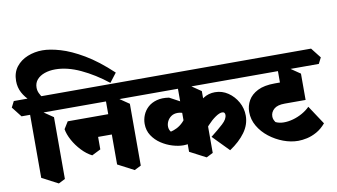

<svg xmlns="http://www.w3.org/2000/svg" viewBox="-163 -1266 2714 1545"><g transform="rotate(-10 1194.5 -493.0)"><path d="M92 -651Q52 -686 29 -729.5Q6 -773 6 -825Q6 -894 42 -940Q78 -986 135.5 -1009Q193 -1032 257 -1032Q318 -1032 402 -1007.5Q486 -983 589 -922.5Q692 -862 808 -753L751 -679Q646 -762 537.5 -812.5Q429 -863 332 -863Q284 -863 245 -849.5Q206 -836 182.5 -809.5Q159 -783 159 -744Q159 -720 169 -698.5Q179 -677 198 -651ZM202 46 70 -23V-599L136 -568L256 -486V19ZM0 -538 -65 -621 -40 -670H316L381 -587L356 -538Z M822 46 690 -23V-599L756 -568L876 -486V19ZM506 -130Q462 -152 422.5 -194Q383 -236 356.5 -284.5Q330 -333 323 -376L359 -434H511L578 -392V-166ZM486 -268 455 -434H783L805 -268ZM316 -538 251 -621 276 -670H946L1011 -587L986 -538Z M1606 22 1477 -110Q1536 -156 1577 -193.5Q1618 -231 1618 -265Q1618 -276 1612.5 -282.5Q1607 -289 1595 -289Q1573 -289 1539.5 -266Q1506 -243 1472 -206Q1438 -169 1412 -128L1334 -267Q1361 -317 1394.5 -360.5Q1428 -404 1470.5 -431.5Q1513 -459 1566 -459Q1624 -459 1672 -426.5Q1720 -394 1749 -342Q1778 -290 1778 -231Q1778 -158 1732 -94.5Q1686 -31 1606 22ZM1243 -82Q1202 -82 1154 -96.5Q1106 -111 1063 -139.5Q1020 -168 992.5 -210Q965 -252 965 -306Q965 -343 979.5 -378Q994 -413 1022.5 -439Q1051 -465 1094.5 -477Q1138 -489 1195 -480L1390 -375L1366 -294Q1329 -320 1298.5 -333.5Q1268 -347 1241 -347Q1210 -347 1188.5 -332Q1167 -317 1156 -294Q1145 -271 1146.5 -248Q1148 -225 1162 -208Q1185 -213 1211.5 -226Q1238 -239 1262.5 -263Q1287 -287 1303 -322L1391 -154Q1360 -122 1326.5 -102Q1293 -82 1243 -82ZM1410 46 1278 -23V-599L1344 -568L1464 -486V19ZM946 -538 881 -621 906 -670H1791L1856 -587L1831 -538Z M2160 43Q2100 43 2038.5 20Q1977 -3 1925 -43.5Q1873 -84 1841.5 -138Q1810 -192 1810 -254Q1810 -304 1834.5 -347.5Q1859 -391 1912.5 -418Q1966 -445 2053 -445H2188L2274 -271H2103Q2043 -271 2015 -246Q1987 -221 1987 -186Q1987 -172 1991.5 -161Q1996 -150 2004 -138Q2032 -124 2069 -123.5Q2106 -123 2146 -134Q2186 -145 2222.5 -165.5Q2259 -186 2286 -213L2387 -60Q2352 -19 2311.5 3.5Q2271 26 2231.5 34.5Q2192 43 2160 43ZM2274 -271 2095 -313V-599L2154 -568L2274 -486ZM1791 -538 1726 -621 1751 -670H2389L2454 -587L2429 -538Z"/></g></svg>

Font: Eczar ExtraBold
Style: Regular
Weight: 800
Designer: Vaibhav Singh
Foundry: Rosetta Type Foundry
Version: Version 2.000